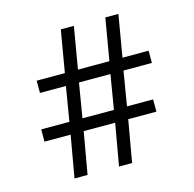

<svg xmlns="http://www.w3.org/2000/svg" viewBox="-103 -803 918 908"><g transform="rotate(-15 356.5 -349.0)"><path d="M406 -205H252L216 0H152L188 -205H60V-265H198L226 -433H99V-493H237L272 -698H336L301 -493H455L490 -698H554L519 -493H647V-433H508L480 -265H608V-205H470L434 0H370ZM416 -265 444 -433H290L262 -265Z"/></g></svg>

Font: IBM Plex Sans Devanagari
Style: Regular
Weight: 400
Designer: Mike Abbink, Paul van der Laan, Pieter van Rosmalen, Erin McLaughlin
Foundry: Bold Monday
Version: Version 1.1